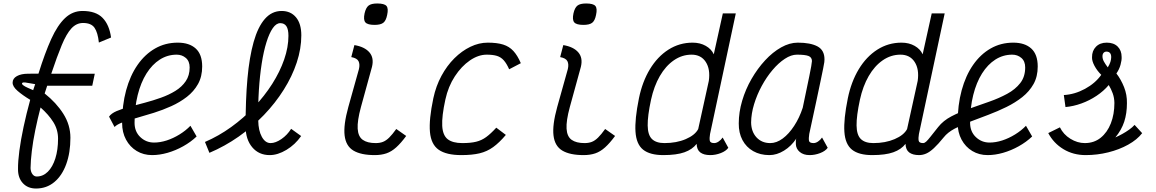

<svg xmlns="http://www.w3.org/2000/svg" viewBox="-20 -877 6640 1103"><path d="M187 206Q139.5 206 111.2 175.2Q83 144.5 83.5 94Q83 51.5 91.2 -11Q99.5 -73.5 115.5 -148.5Q131.5 -223.5 153.5 -303.5Q109.5 -330 80.8 -355Q52 -380 52.5 -402.5Q52.5 -426 77 -439.8Q101.5 -453.5 142 -453.5L201 -454Q238 -572.5 274.2 -652.5Q310.5 -732.5 353.8 -773.2Q397 -814 454 -814Q531 -814 569.5 -774.2Q608 -734.5 618 -661.5L548 -632.5Q542 -690 523 -717.5Q504 -745 457 -745Q419 -745 390.2 -713.8Q361.5 -682.5 334.8 -618Q308 -553.5 274.5 -453.5H524.5L510 -384.5H251Q248 -376 244.5 -364.2Q241 -352.5 236.5 -340Q303.5 -287 344 -223Q384.5 -159 384.5 -85.5Q384.5 0 360.5 66Q336.5 132 292 169Q247.5 206 187 206ZM191 137Q227 137 254.8 109.5Q282.5 82 298 32.8Q313.5 -16.5 313.5 -80.5Q313.5 -132.5 286.2 -175.8Q259 -219 213 -259.5Q196 -194.5 182.8 -130Q169.5 -65.5 162.8 -9.2Q156 47 155.5 89Q156.5 110.5 166.5 123.8Q176.5 137 191 137ZM170.5 -359 182 -393.5Q171 -395 154.8 -398.2Q138.5 -401.5 124.8 -403.2Q111 -405 107.5 -400Q103.5 -395 113 -387.5Q122.5 -380 139 -372.8Q155.5 -365.5 170.5 -359Z M1074 -154.5 1109.5 -93Q1076 -61 1032.5 -36.8Q989 -12.5 942.8 0.8Q896.5 14 854 14Q804.5 14 765.5 -9.5Q726.5 -33 704 -74.8Q681.5 -116.5 681.5 -170.5Q681.5 -273.5 704.5 -358Q727.5 -442.5 770 -503.8Q812.5 -565 871 -598.5Q929.5 -632 1001 -632Q1067.5 -632 1104.5 -598.2Q1141.5 -564.5 1141.5 -495Q1141.5 -437 1117.5 -394.2Q1093.5 -351.5 1053.5 -320.5Q1013.5 -289.5 964.2 -267.2Q915 -245 864 -229Q813 -213 766.5 -200Q720 -187 686 -174.8Q652 -162.5 638 -147.5L606.5 -207Q619 -225.5 649.8 -238.8Q680.5 -252 722.8 -263.2Q765 -274.5 812.2 -287Q859.5 -299.5 905 -315.8Q950.5 -332 987.8 -355Q1025 -378 1047.2 -410.8Q1069.5 -443.5 1069.5 -489.5Q1069.5 -525.5 1047.5 -544.2Q1025.5 -563 995 -563Q942.5 -563 898.2 -534.8Q854 -506.5 821.5 -454.8Q789 -403 771 -331Q753 -259 753 -171.5Q753 -121 786 -89.5Q819 -58 865 -58Q900 -58 937.8 -70.2Q975.5 -82.5 1011.2 -104.5Q1047 -126.5 1074 -154.5Z M1529.5 14Q1467 14 1429.2 -30.8Q1391.5 -75.5 1391 -148Q1390.5 -302.5 1401.5 -425.5Q1412.5 -548.5 1437 -635.5Q1461.5 -722.5 1501.5 -768.2Q1541.5 -814 1598 -814Q1650 -814 1680.5 -777.5Q1711 -741 1711 -674Q1711 -597.5 1684.8 -518Q1658.5 -438.5 1610.2 -361.8Q1562 -285 1496 -216.2Q1430 -147.5 1350.8 -92Q1271.5 -36.5 1183 1L1157.5 -61.5Q1236.5 -95.5 1308.2 -147.2Q1380 -199 1439.8 -262.2Q1499.5 -325.5 1543.8 -395Q1588 -464.5 1612.5 -535.2Q1637 -606 1637 -671Q1637 -709 1625.2 -726.5Q1613.5 -744 1590 -744Q1567 -744 1547 -715.2Q1527 -686.5 1510.8 -634.5Q1494.5 -582.5 1483.5 -512.2Q1472.5 -442 1467.2 -358.8Q1462 -275.5 1463.5 -184Q1464.5 -127 1484.2 -91Q1504 -55 1534.5 -55Q1563 -55 1596.8 -78.2Q1630.5 -101.5 1652.5 -137L1710 -95.5Q1675.5 -46 1625.5 -16Q1575.5 14 1529.5 14Z M2133 14Q2053.5 14 2010.2 -12Q1967 -38 1959.8 -98.5Q1952.5 -159 1981 -262L2042 -480Q2048.5 -507.5 2039.8 -525.2Q2031 -543 1998 -549L2016 -618Q2075 -608 2102.2 -576.2Q2129.5 -544.5 2117 -493L2053.5 -262Q2032 -183 2034.8 -137.8Q2037.5 -92.5 2063.8 -73.8Q2090 -55 2138 -55Q2162 -55 2180 -62Q2198 -69 2216 -86.8Q2234 -104.5 2256.5 -136L2313.5 -96Q2283.5 -55 2256.2 -30.5Q2229 -6 2199.8 4Q2170.5 14 2133 14ZM2132 -734Q2091.5 -734 2079 -748.5Q2066.5 -763 2074.5 -800.5Q2082 -833 2097.5 -845Q2113 -857 2147 -857Q2188 -857 2200.2 -842.8Q2212.5 -828.5 2204 -790.5Q2197.5 -758 2181.8 -746Q2166 -734 2132 -734Z M2831 -143.5 2886 -102Q2848.5 -57.5 2813.2 -32Q2778 -6.5 2735 3.8Q2692 14 2630 14Q2544.5 14 2500.5 -16.5Q2456.5 -47 2450 -118.5Q2443.5 -190 2469.5 -313Q2484.5 -383 2516 -441.2Q2547.5 -499.5 2590.2 -542Q2633 -584.5 2682.2 -608.2Q2731.5 -632 2782 -632Q2835.5 -632 2870.5 -621Q2905.5 -610 2929.2 -584.2Q2953 -558.5 2972 -514L2905 -479Q2890.5 -512 2874 -530.5Q2857.5 -549 2834.5 -556Q2811.5 -563 2776 -563Q2728 -563 2679.5 -529.8Q2631 -496.5 2593 -438.5Q2555 -380.5 2538.5 -305Q2517.5 -208.5 2520.5 -154Q2523.5 -99.5 2552 -77.2Q2580.5 -55 2636 -55Q2684 -55 2715.5 -62.8Q2747 -70.5 2773.2 -89.8Q2799.5 -109 2831 -143.5Z M3333 14Q3253.5 14 3210.2 -12Q3167 -38 3159.8 -98.5Q3152.5 -159 3181 -262L3242 -480Q3248.5 -507.5 3239.8 -525.2Q3231 -543 3198 -549L3216 -618Q3275 -608 3302.2 -576.2Q3329.5 -544.5 3317 -493L3253.5 -262Q3232 -183 3234.8 -137.8Q3237.5 -92.5 3263.8 -73.8Q3290 -55 3338 -55Q3362 -55 3380 -62Q3398 -69 3416 -86.8Q3434 -104.5 3456.5 -136L3513.5 -96Q3483.5 -55 3456.2 -30.5Q3429 -6 3399.8 4Q3370.5 14 3333 14ZM3332 -734Q3291.5 -734 3279 -748.5Q3266.5 -763 3274.5 -800.5Q3282 -833 3297.5 -845Q3313 -857 3347 -857Q3388 -857 3400.2 -842.8Q3412.5 -828.5 3404 -790.5Q3397.5 -758 3381.8 -746Q3366 -734 3332 -734Z M4083 -55Q4095 -55 4108.2 -63.8Q4121.5 -72.5 4131.5 -87L4164 -28Q4150.5 -9 4120.5 2.5Q4090.5 14 4060 14Q4023.5 14 4003.2 -1.2Q3983 -16.5 3982 -50.5Q3957.5 -18.5 3912 -2.2Q3866.5 14 3791 14Q3713.5 14 3674.5 -17.2Q3635.5 -48.5 3630.8 -120Q3626 -191.5 3650.5 -312Q3670 -407.5 3713.5 -479.5Q3757 -551.5 3820 -591.8Q3883 -632 3959 -632Q4002 -632 4034.5 -613.5Q4067 -595 4080.5 -565L4132.5 -800H4207L4059 -107Q4055 -83.5 4057.5 -69.2Q4060 -55 4083 -55ZM3797 -55Q3866.5 -55 3919.5 -77.8Q3972.5 -100.5 3991 -135.5L4052 -412.5Q4061.5 -480 4034.2 -521.5Q4007 -563 3953 -563Q3898 -563 3851 -530.5Q3804 -498 3770.5 -440Q3737 -382 3720 -304Q3700 -211 3700.8 -156.2Q3701.5 -101.5 3725.5 -78.2Q3749.5 -55 3797 -55Z M4702.5 -87 4735 -28Q4721.5 -9 4691.5 2.5Q4661.5 14 4631 14Q4596 14 4574.5 -4Q4553 -22 4552 -49Q4551.5 -58 4552 -67.8Q4552.5 -77.5 4555 -81.5Q4526 -37.5 4484.2 -11.8Q4442.5 14 4400 14Q4347 14 4307 -8.8Q4267 -31.5 4245.2 -72.5Q4223.5 -113.5 4224 -168Q4224 -232 4243.5 -298Q4263 -364 4297.5 -423.8Q4332 -483.5 4375.5 -530.5Q4419 -577.5 4467.5 -604.8Q4516 -632 4563 -632Q4636 -632 4676.2 -610.5Q4716.5 -589 4716.5 -536Q4717 -531.5 4715.5 -520Q4714 -508.5 4708.8 -483.2Q4703.5 -458 4694 -411.5Q4684.5 -365 4668.5 -290.8Q4652.5 -216.5 4629 -107.5Q4625 -82 4627.5 -68.5Q4630 -55 4654 -55Q4666 -55 4679.2 -63.8Q4692.5 -72.5 4702.5 -87ZM4405 -55Q4441 -55 4476.5 -81.2Q4512 -107.5 4542.2 -153.8Q4572.5 -200 4591.5 -258Q4614.5 -367 4629.2 -438.8Q4644 -510.5 4644.5 -526.5Q4644 -548 4624.5 -555.5Q4605 -563 4558 -563Q4525 -563 4488.8 -539.2Q4452.5 -515.5 4418 -474.8Q4383.5 -434 4356 -383.2Q4328.5 -332.5 4312 -278.2Q4295.5 -224 4295 -173Q4296 -120 4326.2 -87.5Q4356.5 -55 4405 -55Z M4991 14Q4913.5 14 4874.5 -17.2Q4835.5 -48.5 4830.8 -120Q4826 -191.5 4850.5 -312Q4870 -407.5 4913.5 -479.5Q4957 -551.5 5020 -591.8Q5083 -632 5159 -632Q5202 -632 5234.5 -613.5Q5267 -595 5280.5 -565L5332.5 -800H5407L5259 -107Q5255 -83.5 5257.5 -69.2Q5260 -55 5283 -55Q5291.5 -55 5300.8 -63.5Q5310 -72 5325.8 -92Q5341.5 -112 5369.5 -147Q5398.5 -184 5446 -208.8Q5493.5 -233.5 5550 -253.2Q5606.5 -273 5662.8 -292.8Q5719 -312.5 5766 -338Q5813 -363.5 5841.2 -399.8Q5869.5 -436 5869.5 -489.5Q5869.5 -525.5 5847.5 -544.2Q5825.5 -563 5795 -563Q5742.5 -563 5698.2 -534.8Q5654 -506.5 5621.5 -454.8Q5589 -403 5571 -331Q5553 -259 5553 -171.5Q5553 -121 5586 -89.5Q5619 -58 5665 -58Q5700 -58 5737.8 -70.2Q5775.5 -82.5 5811.2 -104.5Q5847 -126.5 5874 -154.5L5909.5 -93Q5876 -61 5832.5 -36.8Q5789 -12.5 5742.8 0.8Q5696.5 14 5654 14Q5604.5 14 5565.5 -9.5Q5526.5 -33 5504 -74.8Q5481.5 -116.5 5481.5 -170.5Q5481.5 -273.5 5504.5 -358Q5527.5 -442.5 5570 -503.8Q5612.5 -565 5671 -598.5Q5729.5 -632 5801 -632Q5867.5 -632 5904.5 -598.2Q5941.5 -564.5 5941.5 -495Q5941.5 -437 5917.5 -394.2Q5893.5 -351.5 5852.8 -319.2Q5812 -287 5761.5 -262.2Q5711 -237.5 5657.2 -217.2Q5603.5 -197 5553.5 -178Q5503.5 -159 5463.5 -137.5Q5423.5 -116 5401.5 -88Q5369.5 -48.5 5345.2 -26Q5321 -3.5 5300.8 5.2Q5280.5 14 5260 14Q5223.5 14 5203.2 -1.2Q5183 -16.5 5182 -50.5Q5157.5 -18.5 5112 -2.2Q5066.5 14 4991 14ZM4997 -55Q5066.5 -55 5119.5 -77.8Q5172.5 -100.5 5191 -135.5L5252 -412.5Q5261.5 -480 5234.2 -521.5Q5207 -563 5153 -563Q5098 -563 5051 -530.5Q5004 -498 4970.5 -440Q4937 -382 4920 -304Q4900 -211 4900.8 -156.2Q4901.5 -101.5 4925.5 -78.2Q4949.5 -55 4997 -55Z M6217 14Q6145.5 14 6089 -20.2Q6032.5 -54.5 6002 -112.5L6069 -145.5Q6089 -104.5 6129.2 -79.8Q6169.5 -55 6212 -55Q6265 -55 6303 -85.5Q6341 -116 6361.5 -168.2Q6382 -220.5 6382 -285.5Q6381.5 -315.5 6372.2 -341Q6363 -366.5 6349.5 -388.5Q6320.5 -354 6279.8 -326.8Q6239 -299.5 6192.8 -282.8Q6146.5 -266 6101 -262L6091.5 -331Q6154 -334.5 6213 -366.5Q6272 -398.5 6306.5 -447Q6282 -471.5 6267.2 -499.5Q6252.5 -527.5 6253.5 -548Q6253 -585 6276 -608.5Q6299 -632 6338 -632Q6378 -632 6400.8 -609.5Q6423.5 -587 6423.5 -550Q6424.5 -531 6417.2 -504.8Q6410 -478.5 6393.5 -455Q6420 -420.5 6437.5 -376.5Q6455 -332.5 6454 -284.5Q6454 -225.5 6438.5 -178Q6423 -130.5 6387.5 -87.5Q6406.5 -96 6427 -107.2Q6447.5 -118.5 6466.5 -132Q6485.5 -145.5 6498 -159.5L6541.5 -112Q6512.5 -74.5 6461.2 -46Q6410 -17.5 6346.8 -1.8Q6283.5 14 6217 14ZM6344 -490Q6355 -508 6359 -521.2Q6363 -534.5 6363.5 -545.5Q6364.5 -561.5 6358 -570.8Q6351.5 -580 6338 -580.5Q6327 -581 6320.2 -573.8Q6313.5 -566.5 6313.5 -554Q6313.5 -538.5 6321.5 -523.8Q6329.5 -509 6344 -490Z"/></svg>

Font: Victor Mono Thin
Style: Italic
Weight: 100
Italic angle: -12°
Monospace: yes
Designer: Rune Bjørnerås
Version: Version 1.561;gftools[0.9.30]